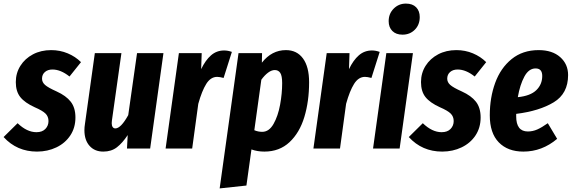

<svg xmlns="http://www.w3.org/2000/svg" viewBox="-49 -827 3185 1069"><path d="M402 -481 338 -401Q289 -440 243 -440Q217 -440 201 -426Q185 -412 185 -389Q185 -369 202 -354Q219 -339 266 -318Q319 -294 345 -260.5Q371 -227 371 -173Q371 -116 342.5 -73Q314 -30 265 -6.5Q216 17 157 17Q45 17 -29 -64L49 -141Q101 -91 154 -91Q186 -91 203.5 -109Q221 -127 221 -153Q221 -178 204.5 -194.5Q188 -211 144 -230Q89 -255 64 -286.5Q39 -318 39 -370Q39 -420 64.5 -460.5Q90 -501 134.5 -524.5Q179 -548 236 -548Q285 -548 328 -530Q371 -512 402 -481Z M421 -102Q421 -119 424 -137L479 -531H627L574 -155Q573 -150 573 -141Q573 -127 578.5 -119.5Q584 -112 593 -112Q624 -112 665 -186L714 -531H861L787 0H658L662 -75Q633 -31 602 -7Q571 17 526 17Q478 17 449.5 -15Q421 -47 421 -102Z M1242 -538 1196 -393Q1174 -399 1160 -399Q1124 -399 1099.5 -360Q1075 -321 1055 -249L1021 0H873L947 -531H1074L1071 -442Q1095 -492 1126 -519Q1157 -546 1199 -546Q1220 -546 1242 -538Z M1279 -531H1410L1409 -478Q1464 -548 1543 -548Q1604 -548 1638 -501.5Q1672 -455 1672 -369Q1672 -263 1645.5 -175.5Q1619 -88 1563 -35.5Q1507 17 1423 17Q1384 17 1351 5L1323 206L1174 222ZM1522 -364Q1522 -405 1511.5 -421Q1501 -437 1481 -437Q1463 -437 1443.5 -422.5Q1424 -408 1406 -383L1367 -102Q1388 -93 1411 -93Q1449 -93 1474 -137Q1499 -181 1510.5 -244Q1522 -307 1522 -364Z M2065 -538 2019 -393Q1997 -399 1983 -399Q1947 -399 1922.5 -360Q1898 -321 1878 -249L1844 0H1696L1770 -531H1897L1894 -442Q1918 -492 1949 -519Q1980 -546 2022 -546Q2043 -546 2065 -538Z M2250 -531 2176 0H2028L2102 -531ZM2115 -709Q2115 -751 2143 -779Q2171 -807 2211 -807Q2248 -807 2268 -786.5Q2288 -766 2288 -732Q2288 -689 2260.5 -661.5Q2233 -634 2192 -634Q2156 -634 2135.5 -654.5Q2115 -675 2115 -709Z M2658 -481 2594 -401Q2545 -440 2499 -440Q2473 -440 2457 -426Q2441 -412 2441 -389Q2441 -369 2458 -354Q2475 -339 2522 -318Q2575 -294 2601 -260.5Q2627 -227 2627 -173Q2627 -116 2598.5 -73Q2570 -30 2521 -6.5Q2472 17 2413 17Q2301 17 2227 -64L2305 -141Q2357 -91 2410 -91Q2442 -91 2459.5 -109Q2477 -127 2477 -153Q2477 -178 2460.5 -194.5Q2444 -211 2400 -230Q2345 -255 2320 -286.5Q2295 -318 2295 -370Q2295 -420 2320.5 -460.5Q2346 -501 2390.5 -524.5Q2435 -548 2492 -548Q2541 -548 2584 -530Q2627 -512 2658 -481Z M3114 -409Q3114 -306 3034 -257.5Q2954 -209 2825 -193V-179Q2825 -95 2890 -95Q2917 -95 2942 -106Q2967 -117 3001 -141L3053 -54Q2969 17 2865 17Q2778 17 2728 -34.5Q2678 -86 2678 -185Q2678 -283 2708 -365.5Q2738 -448 2799.5 -498Q2861 -548 2950 -548Q3026 -548 3070 -509Q3114 -470 3114 -409ZM2970 -404Q2970 -446 2933 -446Q2895 -446 2870.5 -400.5Q2846 -355 2834 -286Q2904 -293 2937 -325Q2970 -357 2970 -404Z"/></svg>

Font: Fira Sans Extra Condensed
Style: Bold Italic
Weight: 700
Width: 3
Italic angle: -8°
Designer: Carrois Corporate & Edenspiekermann AG
Foundry: Carrois Corporate GbR & Edenspiekermann AG
Version: Version 4.203